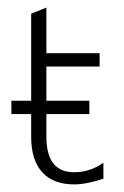

<svg xmlns="http://www.w3.org/2000/svg" viewBox="-20 -480 325 505"><path d="M10 -180V-215H62V-444L102 -460V-340H242V-305H102V-215H215V-180H102V-120Q102 -27 175 -27Q217 -27 252 -52V-10Q207 5 175 5Q120 5 91 -27Q62 -59 62 -120V-180Z"/></svg>

Font: Glametrix
Style: Light
Weight: 300
Designer: gluk
Foundry: gluk
Version: Version 0.40